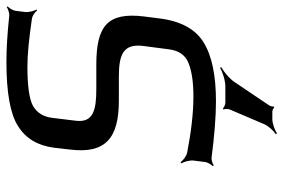

<svg xmlns="http://www.w3.org/2000/svg" viewBox="-166 -534 904 613"><g transform="rotate(-90 286.5 -227.0)"><path d="M387 -372H309C244 -372 201 -381 208 -437L217 -511C220 -540 233 -561 255 -574C277 -586 319 -592 381 -592C419 -592 469 -587 531 -578C543 -577 556 -567 560 -561L563 -563C559 -570 554 -587 555 -598L559 -630C560 -638 568 -651 573 -655L571 -658C566 -654 551 -649 543 -650C487 -656 438 -659 396 -659C299 -659 230 -647 191 -622C151 -597 129 -559 122 -508L116 -456C102 -343 152 -300 272 -300H348C418 -300 454 -287 447 -224L436 -140C432 -109 418 -88 393 -78C366 -67 331 -62 285 -62C233 -62 173 -69 106 -82C94 -85 81 -95 76 -103L72 -100C77 -93 82 -75 81 -62L76 -23C75 -16 67 -4 63 0L66 3C70 -1 84 -5 90 -4C160 5 221 10 270 10C353 10 416 -3 459 -30C501 -56 527 -104 535 -173L541 -220C555 -336 511 -372 387 -372ZM317 40H265C259 40 250 35 247 32L244 34C246 38 246 49 244 54L197 164C191 178 175 195 165 201L168 205C177 198 199 190 213 190H238C242 190 249 194 250 196L254 194C252 192 255 183 257 180L331 70C342 53 366 34 379 27L377 23C364 31 337 40 317 40Z"/></g></svg>

Font: Gamestation Storm Oblique 
Style: Italic
Weight: 400
Designer: Jonas Hecksher
Foundry: Jonas Hecksher, Playtypeª, e-types AS
Version: Version 1.003